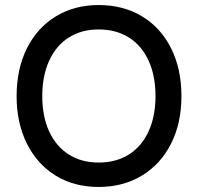

<svg xmlns="http://www.w3.org/2000/svg" viewBox="-20 -730 788 763"><path d="M46 -348Q46 -456 87 -538Q128 -620 202 -665Q276 -710 372 -710Q470 -710 544.5 -665Q619 -620 660 -538Q701 -456 701 -348Q701 -240 659.5 -158.5Q618 -77 543.5 -32Q469 13 372 13Q275 13 201.5 -32Q128 -77 87 -159Q46 -241 46 -348ZM598 -348Q598 -429 570.5 -489Q543 -549 492 -581Q441 -613 372 -613Q304 -613 253.5 -581Q203 -549 175.5 -489Q148 -429 148 -348Q148 -267 175.5 -207.5Q203 -148 253.5 -116Q304 -84 372 -84Q441 -84 492 -116Q543 -148 570.5 -208Q598 -268 598 -348Z"/></svg>

Font: Hanken Grotesk Medium
Style: Regular
Weight: 500
Designer: Alfredo Marco Pradil
Foundry: Hanken Design Co.
Version: Version 3.014